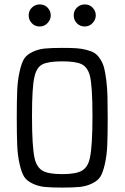

<svg xmlns="http://www.w3.org/2000/svg" viewBox="-20 -839 565 870"><path d="M314 -769Q314 -791 329 -805Q344 -819 364 -819Q386 -819 400 -804Q414 -789 414 -769Q414 -750 399.5 -734.5Q385 -719 364 -719Q342 -719 328 -734Q314 -749 314 -769ZM110 -769Q110 -791 125 -805Q140 -819 160 -819Q182 -819 196 -804Q210 -789 210 -769Q210 -750 195.5 -734.5Q181 -719 160 -719Q138 -719 124 -734Q110 -749 110 -769ZM262 -622Q300 -622 324.5 -620.5Q349 -619 372 -613Q395 -607 408.5 -598.5Q422 -590 434 -571.5Q446 -553 451.5 -532.5Q457 -512 461.5 -476.5Q466 -441 467 -402Q468 -363 468 -305Q468 -227 466 -180.5Q464 -134 455 -95Q446 -56 434.5 -38Q423 -20 397 -7.5Q371 5 341.5 8Q312 11 262 11Q211 11 182 8Q153 5 127 -7.5Q101 -20 89.5 -38Q78 -56 69 -95Q60 -134 58 -180.5Q56 -227 56 -305Q56 -383 58 -429.5Q60 -476 69 -515.5Q78 -555 89.5 -573Q101 -591 127 -603.5Q153 -616 182 -619Q211 -622 262 -622ZM125 -314Q125 -172 137 -121Q146 -82 172 -66Q198 -50 262 -50Q327 -50 353.5 -67Q380 -84 388 -127Q399 -181 399 -314Q399 -450 387 -497Q376 -536 349 -548.5Q322 -561 262 -561Q198 -561 171.5 -547Q145 -533 136 -490Q125 -444 125 -314Z"/></svg>

Font: CMU Typewriter Text
Style: Regular
Weight: 500
Monospace: yes
Version: Version 0.7.0